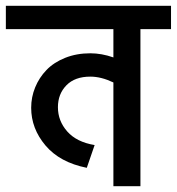

<svg xmlns="http://www.w3.org/2000/svg" viewBox="-45 -638 607 659"><path d="M-24.9 -618.2H542V-538.1H437V1H344.2V-355Q302.2 -375 265.1 -375Q211.9 -375 182.9 -345.2Q153.8 -315.4 153.8 -270Q153.8 -223.1 185.8 -186.8Q217.8 -150.4 279.8 -140.1L252.9 -62Q160.2 -80.6 111.1 -138.7Q62 -196.8 62 -268.1Q62 -304.7 75.7 -338.1Q89.4 -371.6 114.5 -397.7Q139.6 -423.8 178.7 -439.5Q217.8 -455.1 265.1 -455.1Q303.7 -455.1 344.2 -440.9V-538.1H-24.9Z"/></svg>

Font: LT Superior Med
Style: Regular
Weight: 500
Designer: Daniel Lyons
Foundry: LyonsType
Version: Version 1.000